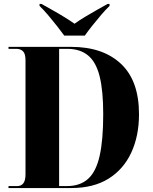

<svg xmlns="http://www.w3.org/2000/svg" viewBox="-20 -951 773 971"><path d="M23 0V-10H68Q87 -10 98 -24Q109 -38 109 -70V-646Q109 -679 96.5 -691.5Q84 -704 63 -704H23V-714H340Q500 -714 591.5 -628.5Q683 -543 683 -373Q683 -264 644 -179.5Q605 -95 529 -47.5Q453 0 340 0ZM319 -10Q385 -10 425.5 -46.5Q466 -83 484 -163Q502 -243 502 -374Q502 -492 484 -564.5Q466 -637 425.5 -670.5Q385 -704 320 -704H279V-10ZM305 -771Q288 -794 266.5 -821.5Q245 -849 222.5 -875.5Q200 -902 180 -921V-931H190Q213 -918 243.5 -901Q274 -884 304 -865.5Q334 -847 357 -831Q379 -847 409.5 -865.5Q440 -884 470.5 -901Q501 -918 524 -931H534V-921Q514 -902 491.5 -875.5Q469 -849 447 -821.5Q425 -794 409 -771Z"/></svg>

Font: Noto Serif Display SemiCondensed ExtraBold
Style: Regular
Weight: 800
Width: 4
Designer: Monotype Design Team
Foundry: Monotype Imaging Inc.
Version: Version 2.009